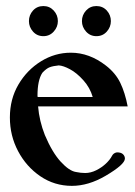

<svg xmlns="http://www.w3.org/2000/svg" viewBox="-20 -602 447 635"><path d="M217.8 12.7Q160.2 12.7 113.5 -19Q66.9 -50.8 39.8 -102.1Q12.7 -153.3 12.7 -213.4Q12.7 -274.4 41 -322.5Q69.3 -370.6 115.5 -399.2Q161.6 -427.7 214.4 -427.7Q275.4 -427.7 330.1 -385.3Q362.3 -360.4 377.9 -327.9Q393.6 -295.4 402.3 -250H106Q109.9 -202.1 128.4 -155.3Q152.8 -97.7 180.9 -67.1Q209 -36.6 231 -33.2Q247.1 -29.8 261.7 -29.8Q279.8 -29.8 298.1 -38.8Q316.4 -47.9 330.3 -61Q344.2 -74.2 350.6 -86.9Q355.5 -96.2 366.7 -98.1Q380.4 -98.1 386.7 -92Q393.1 -85.9 393.1 -77.6Q393.1 -58.1 329.1 -20.5Q272.5 12.7 217.8 12.7ZM286.6 -281.2Q277.8 -312 255.6 -336.7Q233.4 -361.3 211.4 -373Q189.5 -384.8 174.3 -385.7Q155.3 -383.8 144.3 -379.6Q133.3 -375.5 120.1 -361.3Q104 -336.9 104 -285.6L104.5 -281.2ZM123.5 -482.4Q102.5 -482.4 89.1 -497.6Q75.7 -512.7 75.7 -532.2Q75.7 -552.2 89.1 -567.1Q102.5 -582 123.5 -582Q144 -582 157.7 -567.1Q171.4 -552.2 171.4 -532.2Q171.4 -512.7 157.7 -497.6Q144 -482.4 123.5 -482.4ZM298.8 -482.4Q278.3 -482.4 264.6 -497.6Q251 -512.7 251 -532.2Q251 -552.2 264.6 -567.1Q278.3 -582 298.8 -582Q319.8 -582 333.3 -567.1Q346.7 -552.2 346.7 -532.2Q346.7 -512.7 333.3 -497.6Q319.8 -482.4 298.8 -482.4Z"/></svg>

Font: Quaaykop
Style: Medium
Weight: 500
Designer: Tup Wanders
Foundry: Free font, DO NOT SELL
Version: Version 1.00;July 31, 2023;FontCreator 11.5.0.2430 64-bit